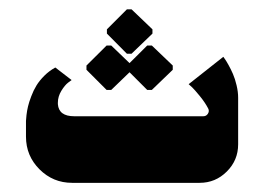

<svg xmlns="http://www.w3.org/2000/svg" viewBox="-20 -399 576 419"><path d="M222.7 -202.7 262.7 -241.3 301.3 -202.7H311.3L357 -246.7V-256L311.3 -299.7H301.3L262.7 -261.3L222.7 -299.7H212.7L168.7 -256V-246.7L212.7 -202.7ZM257 -281.7H267L312.7 -325.7V-335L267 -378.7H257L213.3 -335V-325.7ZM137.3 0H415.7Q450.3 0 475 -24.7Q499.7 -49.3 499.7 -84V-185.7Q499.7 -198.7 496.3 -212.8Q493 -227 488.3 -237.7Q483.7 -248.3 478.8 -257Q474 -265.7 470.7 -270.3Q467.3 -275 467.3 -275L391.7 -215.3Q394.7 -212.7 399.5 -208.2Q404.3 -203.7 415.8 -189.7Q427.3 -175.7 434.3 -162.3Q437.3 -156.7 433.8 -151Q430.3 -145.3 423.7 -145.3H142Q108.3 -145.3 106.3 -171.7Q106.3 -173.3 106.3 -175Q106.3 -188.3 113.8 -200.7Q121.3 -213 128.7 -218.7L136.3 -224.3L100.7 -251.7Q87.3 -244.3 76.7 -233.7Q66 -223 59.5 -212.3Q53 -201.7 48.2 -188.8Q43.3 -176 41.2 -167Q39 -158 37.8 -147.8Q36.7 -137.7 36.7 -135Q36.7 -132.3 36.7 -130V-100.7Q36.7 -59 66.2 -29.5Q95.7 0 137.3 0Z"/></svg>

Font: Jomhuria
Style: Regular
Weight: 400
Designer: Arabic design by Kourosh Beigpour, Latin design by Eben Sorkin, engineering by Lasse Fister and Khaled Hosney
Version: Version 1.0000